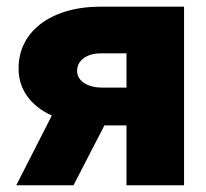

<svg xmlns="http://www.w3.org/2000/svg" viewBox="-20 -550 611 570"><path d="M355.5 0H526.4V-530.3H279.3C128.9 -530.3 34.2 -454.1 35.2 -346.7C34.7 -285.6 70.3 -235.8 133.8 -207L28.3 0H198.2L290 -177.7H355.5ZM209 -339.8C208 -364.3 230.5 -391.6 279.3 -391.6H355.5V-290H283.2C232.4 -290 208 -315.4 209 -339.8Z"/></svg>

Font: Pretendard Black
Style: Regular
Weight: 900
Designer: Base glyphs from Inter by Rasmus Andersson; Hangeul glyphs from Noto Sans CJK(Source Han Sans) by Jang Soo-young and Kan
Foundry: Kil Hyung-jin
Version: Version 1.309;Glyphs 3.2 (3225)